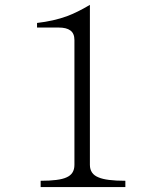

<svg xmlns="http://www.w3.org/2000/svg" viewBox="-20 -756 636 777"><path d="M144.5 1H487.3V-24.4Q410.2 -24.4 378.9 -38.1Q343.8 -51.8 343.8 -88.9V-736.3Q293 -706.1 251 -690.4Q197.3 -670.9 129.9 -663.1V-644.5H217.8Q249 -644.5 264.6 -632.8Q281.2 -621.1 281.2 -593.8V-88.9Q281.2 -51.8 249 -38.1Q219.7 -24.4 144.5 -24.4Z"/></svg>

Font: Batang
Style: Regular
Weight: 400
Version: Version 2.21